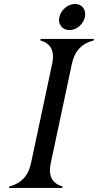

<svg xmlns="http://www.w3.org/2000/svg" viewBox="-20 -930 485 950"><path d="M24.4 0Q24.4 0 25.9 -7.3Q113.8 -29.3 133.3 -122.1L238.3 -615.2Q242.2 -634.3 242.2 -649.9Q242.2 -712.4 179.7 -730L181.2 -737.3H444.8L443.4 -730Q355.5 -708 335.9 -615.2L231 -122.1Q227.1 -103 227.1 -87.4Q227.1 -24.9 289.6 -7.3L288.1 0ZM391.6 -891.6Q401.4 -878.9 401.4 -860.4Q401.4 -853 399.9 -845.7Q394 -818.8 372.1 -800Q350.1 -781.2 323.7 -781.2Q297.4 -781.2 282.7 -799.8Q272 -813.5 272 -831.5Q272 -838.4 273.9 -845.7Q279.8 -872.6 302.2 -891.4Q324.7 -910.2 351.1 -910.2Q377.4 -910.2 391.6 -891.6Z"/></svg>

Font: Modern Antiqua
Style: Book Oblique
Weight: 400
Italic angle: -12°
Designer: Wojciech Kalinowski "wmk69" (wmk69@o2.pl)
Foundry: Wojciech Kalinowski "wmk69" (wmk69@o2.pl)
Version: Version 3.1.0; 2021-05-28